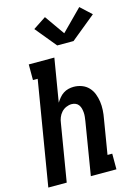

<svg xmlns="http://www.w3.org/2000/svg" viewBox="-143 -1062 814 1138"><g transform="rotate(-15 264.0 -493.0)"><path d="M7 0 113 -639H84V-735H241L197 -470Q206 -484 217 -497.5Q228 -511 242.5 -520.5Q257 -530 273.5 -534Q290 -538 306 -538Q332 -538 356 -529Q380 -520 397 -502Q414 -484 423 -460.5Q432 -437 435.5 -412Q439 -387 437.5 -360.5Q436 -334 431 -308L396 -96H425V0H268L321 -323Q323 -336 324.5 -349.5Q326 -363 325 -375.5Q324 -388 321 -400Q318 -412 311 -422Q304 -432 292.5 -437Q281 -442 268 -442Q251 -442 234 -434.5Q217 -427 205 -413.5Q193 -400 186.5 -383.5Q180 -367 178 -350L120 0ZM276 -800 170 -929 249 -981 335 -859 461 -986 528 -924 376 -800Z"/></g></svg>

Font: Iosevka Slab
Style: Bold Italic
Weight: 700
Italic angle: -9°
Monospace: yes
Designer: Belleve Invis
Foundry: Belleve Invis
Version: Version 11.1.0; ttfautohint (v1.8.3)